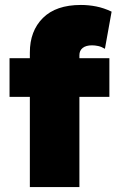

<svg xmlns="http://www.w3.org/2000/svg" viewBox="-20 -755 479 775"><path d="M100.5 0V-543Q100.5 -630 153.2 -682.5Q206 -735 306.5 -735Q337.5 -735 368.2 -729Q399 -723 430.5 -708L403.5 -558Q389.5 -566.5 376.5 -569.2Q363.5 -572 351.5 -572Q327 -572 313.8 -561.5Q300.5 -551 300.5 -532V-520H421.5V-364H300.5V0ZM18.5 -364V-520H116.5V-364Z"/></svg>

Font: Geologica Cursive Black
Style: Regular
Weight: 900
Designer: Sindre Bremnes, Frode Helland
Foundry: Monokrom Skriftforlag AS
Version: Version 1.010;gftools[0.9.28]